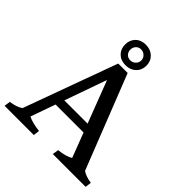

<svg xmlns="http://www.w3.org/2000/svg" viewBox="-235 -1029 1179 1179"><g transform="rotate(45 354.5 -439.5)"><path d="M0 0 6 -40Q59 -47 88 -68L310 -677H392L632 -67Q657 -48 709 -40L704 0H419L425 -40Q489 -47 520 -67L459 -227H216L159 -66Q192 -48 259 -40L254 0ZM236 -283H438L333 -557ZM282 -726Q257 -751 257 -790Q257 -829 282 -854Q307 -879 348.5 -879Q390 -879 416 -854Q442 -829 442 -790Q442 -751 416 -726Q390 -701 348.5 -701Q307 -701 282 -726ZM315 -756.5Q328 -743 348 -743Q368 -743 382.5 -757Q397 -771 397 -790.5Q397 -810 382.5 -824Q368 -838 348 -838Q328 -838 315 -824Q302 -810 302 -790Q302 -770 315 -756.5Z"/></g></svg>

Font: Cambo
Style: Regular
Weight: 400
Designer: Carolina Giovagnoli, Andres Torresi
Foundry: Carolina Giovagnoli, Andres Torresi
Version: Version 2.001